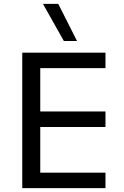

<svg xmlns="http://www.w3.org/2000/svg" viewBox="-20 -972 641 992"><path d="M95 -700V0H525V-80H188V-316H525V-396H188V-620H525V-700ZM310 -760H378L281 -952H202Z"/></svg>

Font: Gully
Style: Regular
Weight: 400
Designer: jaikishan Patel
Foundry: MagicType
Version: Version 1.000;Glyphs 3.2 (3242)